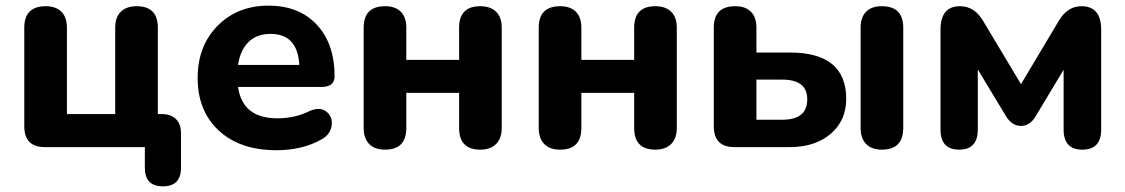

<svg xmlns="http://www.w3.org/2000/svg" viewBox="-20 -521 3985 680"><path d="M493 73V0H139Q66 0 66 -74V-423Q66 -499 142 -499Q178 -499 197.5 -479.5Q217 -460 217 -423V-117H388V-423Q388 -460 408 -479.5Q428 -499 464 -499Q539 -499 539 -423V-117H553Q585 -117 603 -99.5Q621 -82 621 -49V73Q621 139 557 139Q493 139 493 73Z M959 11Q830 11 755 -58.5Q680 -128 680 -245Q680 -358 750.5 -429.5Q821 -501 931 -501Q1039 -501 1102 -433.5Q1165 -366 1165 -251Q1165 -213 1118 -213H823Q839 -102 962 -102Q1024 -102 1075 -127Q1112 -144 1135.5 -126Q1159 -108 1154.5 -76Q1150 -44 1118 -27Q1051 11 959 11ZM938 -401Q890 -401 860.5 -372.5Q831 -344 823 -291H1040Q1034 -401 938 -401Z M1344 9Q1307 9 1287.5 -11Q1268 -31 1268 -68V-423Q1268 -499 1344 -499Q1380 -499 1399.5 -479.5Q1419 -460 1419 -423V-309H1606V-423Q1606 -499 1681 -499Q1717 -499 1737 -479.5Q1757 -460 1757 -423V-68Q1757 -31 1737 -11Q1717 9 1681 9Q1606 9 1606 -68V-192H1419V-68Q1419 9 1344 9Z M1964 9Q1927 9 1907.5 -11Q1888 -31 1888 -68V-423Q1888 -499 1964 -499Q2000 -499 2019.5 -479.5Q2039 -460 2039 -423V-309H2226V-423Q2226 -499 2301 -499Q2337 -499 2357 -479.5Q2377 -460 2377 -423V-68Q2377 -31 2357 -11Q2337 9 2301 9Q2226 9 2226 -68V-192H2039V-68Q2039 9 1964 9Z M2777 0H2581Q2508 0 2508 -74V-423Q2508 -499 2584 -499Q2620 -499 2639.5 -479.5Q2659 -460 2659 -423V-335H2777Q2977 -335 2977 -171Q2977 -94 2922 -47Q2867 0 2777 0ZM3103 9Q3067 9 3047.5 -11Q3028 -31 3028 -68V-423Q3028 -460 3047.5 -479.5Q3067 -499 3103 -499Q3179 -499 3179 -423V-68Q3179 9 3103 9ZM2659 -239V-97H2751Q2839 -97 2839 -169Q2839 -239 2751 -239Z M3311 -62V-416Q3311 -499 3380 -499Q3432 -499 3463 -445L3596 -223L3728 -444Q3759 -499 3810 -499Q3880 -499 3880 -416V-62Q3880 9 3813 9Q3747 9 3747 -62V-274L3646 -106Q3626 -75 3596 -75Q3566 -75 3545 -106L3443 -275V-62Q3443 9 3377 9Q3311 9 3311 -62Z"/></svg>

Font: Nunito ExtraBold
Style: Regular
Weight: 800
Designer: Vernon Adams
Foundry: Vernon Adams
Version: Version 3.602